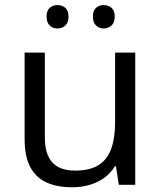

<svg xmlns="http://www.w3.org/2000/svg" viewBox="-20 -748 653 777"><path d="M527.3 -535.2V0H460.9L449.2 -75.2H444.8Q428.2 -47.4 401.9 -28.3Q375.5 -9.3 342.5 0.2Q309.6 9.8 272.5 9.8Q209 9.8 166 -10.7Q123 -31.2 101.3 -74.2Q79.6 -117.2 79.6 -184.6V-535.2H161.6V-190.4Q161.6 -123.5 191.9 -90.6Q222.2 -57.6 284.2 -57.6Q343.8 -57.6 379.2 -80.1Q414.6 -102.5 430.2 -146.2Q445.8 -189.9 445.8 -253.4V-535.2ZM168.5 -680.7Q168.5 -705.1 181.2 -716.3Q193.8 -727.5 212.4 -727.5Q231.4 -727.5 244.4 -716.3Q257.3 -705.1 257.3 -680.7Q257.3 -656.7 244.4 -644.8Q231.4 -632.8 212.4 -632.8Q193.8 -632.8 181.2 -644.8Q168.5 -656.7 168.5 -680.7ZM356 -680.7Q356 -705.1 368.7 -716.3Q381.3 -727.5 399.4 -727.5Q418 -727.5 431.2 -716.3Q444.3 -705.1 444.3 -680.7Q444.3 -656.7 431.2 -644.8Q418 -632.8 399.4 -632.8Q381.3 -632.8 368.7 -644.8Q356 -656.7 356 -680.7Z"/></svg>

Font: Wonky
Style: Regular
Weight: 400
Designer: Monotype Design Team
Foundry: Monotype Imaging Inc.
Version: Version 3.000